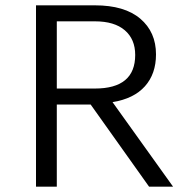

<svg xmlns="http://www.w3.org/2000/svg" viewBox="-20 -700 711 720"><path d="M320 -308H193V0H115V-680H336Q447 -680 506 -630Q565 -580 565 -496Q565 -423 523.5 -376.5Q482 -330 402 -317L629 0H539ZM193 -368H336Q487 -368 487 -494Q487 -553 448 -586.5Q409 -620 336 -620H193Z"/></svg>

Font: Martel Sans Light
Style: Regular
Weight: 300
Designer: Dan Reynolds and Mathieu Réguer
Foundry: Dan Reynolds and Mathieu Réguer
Version: Version 1.002; ttfautohint (v1.1) -l 5 -r 5 -G 72 -x 0 -D la